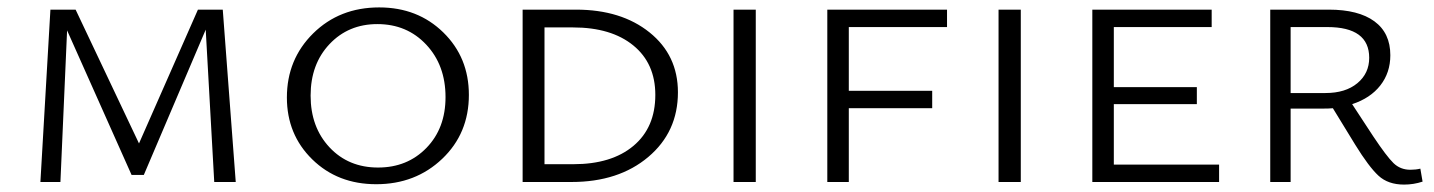

<svg xmlns="http://www.w3.org/2000/svg" viewBox="-20 -491 3868 518"><path d="M616 0H558L535 -411L368 -19H335L161 -409L143 0H89L116 -465H184L355 -104L514 -465H581Z M995 6Q891 6 822.5 -61Q754 -128 754 -228Q754 -331 825 -401Q896 -471 1003 -471Q1107 -471 1176 -403.5Q1245 -336 1245 -235Q1245 -131 1173 -62.5Q1101 6 995 6ZM1000 -39Q1079 -39 1130.5 -92Q1182 -145 1182 -229Q1182 -315 1130 -370.5Q1078 -426 998 -426Q920 -426 869 -372Q818 -318 818 -233Q818 -148 869 -93.5Q920 -39 1000 -39Z M1522 0H1390V-465H1534Q1656 -465 1732.5 -403.5Q1809 -342 1809 -242Q1809 -135 1729 -67.5Q1649 0 1522 0ZM1748 -235Q1748 -320 1688.5 -368.5Q1629 -417 1526 -417H1449V-48H1527Q1630 -48 1689 -97.5Q1748 -147 1748 -235Z M1959 0V-465H2019V0Z M2535 -418H2270V-246H2495V-199H2270V0H2212V-465H2535Z M2674 0V-465H2734V0Z M2985 -47H3269V0H2927V-465H3249V-418H2985V-256H3209V-210H2985Z M3812 -36 3818 -1Q3794 7 3768 7Q3725 7 3699 -17Q3673 -41 3636 -101L3576 -199Q3566 -198 3547 -198H3462V0H3407V-465H3565Q3645 -465 3688 -433.5Q3731 -402 3731 -342Q3731 -295 3704 -260.5Q3677 -226 3628 -210L3685 -123Q3721 -69 3739.5 -51Q3758 -33 3785 -33Q3800 -33 3812 -36ZM3462 -240H3556Q3610 -240 3642 -266.5Q3674 -293 3674 -335Q3674 -418 3561 -418H3462Z"/></svg>

Font: EauTestSC Semilight
Style: Regular
Weight: 300
Designer: Christian Thalmann (Catharsis Fonts)
Version: Version 0.001;PS 000.001;hotconv 1.0.88;makeotf.lib2.5.64775